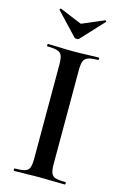

<svg xmlns="http://www.w3.org/2000/svg" viewBox="-123 -859 585 913"><g transform="rotate(15 169.5 -402.0)"><path d="M217 -81Q217 -52 222.5 -37Q228 -22 244 -17Q260 -12 293 -12Q296 -12 296 -6Q296 0 293 0Q268 0 237 -1Q206 -2 168 -2Q133 -2 101 -1Q69 0 44 0Q41 0 41 -6Q41 -12 44 -12Q76 -12 93 -17Q110 -22 115.5 -37Q121 -52 121 -81V-544Q121 -573 115.5 -587.5Q110 -602 93 -607.5Q76 -613 44 -613Q41 -613 41 -619Q41 -625 44 -625Q69 -625 101 -623.5Q133 -622 168 -622Q206 -622 237.5 -623.5Q269 -625 293 -625Q296 -625 296 -619Q296 -613 293 -613Q261 -613 244.5 -607Q228 -601 222.5 -586Q217 -571 217 -542ZM157 -687 54 -796Q53 -798 56 -801Q59 -804 60 -803L169 -758L277 -804Q279 -805 281.5 -802Q284 -799 282 -797L180 -687Q176 -683 169 -683Q162 -683 157 -687Z"/></g></svg>

Font: Cormorant Light SemiBold
Style: Regular
Weight: 600
Version: Version 4.000